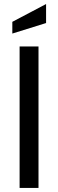

<svg xmlns="http://www.w3.org/2000/svg" viewBox="-20 -930 288 950"><path d="M77 0V-700H170.5V0ZM41 -764V-822L208 -910V-816Z"/></svg>

Font: Cabin
Style: Regular
Weight: 400
Width: 4
Designer: Pablo Impallari
Foundry: Pablo Impallari. http://www.impallari.com Igino Marini. http://www.ikern.com
Version: Version 3.001